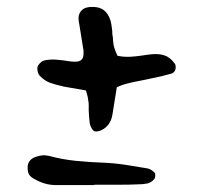

<svg xmlns="http://www.w3.org/2000/svg" viewBox="-20 -559 577 554"><path d="M253 -180Q248 -182 244 -189.5Q240 -197 239 -203Q238 -211 237 -222.5Q236 -234 236 -240Q236 -249 236 -256Q236 -263 235 -267Q235 -269 233.5 -277Q232 -285 228 -298L165 -309Q138 -315 123.5 -320.5Q109 -326 96 -339Q91 -344 89 -351.5Q87 -359 88 -365Q89 -370 94.5 -376Q100 -382 106 -384Q119 -388 141 -387L161 -385L182 -382Q186 -381 198 -381Q221 -381 221 -404Q221 -409 221 -412.5Q221 -416 220 -419L207 -500Q205 -515 212.5 -525.5Q220 -536 234 -538Q237 -539 248 -539Q286 -539 298 -502Q300 -497 301 -490.5Q302 -484 303 -477Q304 -470 304 -464.5Q304 -459 305 -455Q306 -451 306 -446Q306 -441 307 -436Q307 -424 319 -398Q333 -395 347 -395Q368 -395 405 -401Q413 -402 419 -402.5Q425 -403 429 -403Q448 -403 462 -396Q473 -390 483 -377Q487 -373 487 -365Q487 -352 476 -347Q445 -338 413 -332L389 -327Q367 -323 349 -318.5Q331 -314 317 -307L305 -232Q301 -201 279 -187Q265 -178 253 -180ZM141 -25Q107 -25 75 -45Q65 -51 62 -59.5Q59 -68 60 -81Q63 -99 82 -106Q97 -111 107 -111Q109 -111 113 -110.5Q117 -110 122 -109Q159 -99 198 -95Q237 -91 290 -89Q306 -88 323 -86Q340 -84 357 -81L400 -74Q414 -73 426 -61Q428 -59 428 -54Q428 -45 424 -41Q416 -32 404.5 -29.5Q393 -27 375 -27Q355 -26 324 -26Q293 -26 252 -26V-25Z"/></svg>

Font: Mansalva
Style: Regular
Weight: 400
Designer: Carolina Short
Foundry: Carolina Short
Version: Version 2.112; ttfautohint (v1.8.4.7-5d5b)